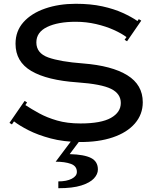

<svg xmlns="http://www.w3.org/2000/svg" viewBox="-20 -740 804 1014"><path d="M386 168Q386 137 354.5 125.5Q323 114 274 114L364 -6H408L348 74Q425 76 461 94.5Q497 113 497 155Q497 180 476 202.5Q455 225 409.5 239.5Q364 254 288 254V218Q332 218 359 204Q386 190 386 168ZM110 -207 123 -199 114 -185Q146 -164 187 -141.5Q228 -119 281.5 -103.5Q335 -88 405 -88Q514 -88 566 -117.5Q618 -147 618 -196Q618 -245 567 -270.5Q516 -296 389 -305Q229 -316 145.5 -365Q62 -414 62 -509Q62 -576 104 -623Q146 -670 218.5 -695Q291 -720 380 -720Q459 -720 520.5 -706.5Q582 -693 628 -672Q674 -651 706 -629L713 -639L726 -631L651 -522L638 -530L648 -544Q623 -563 581 -582Q539 -601 487 -613Q435 -625 380 -625Q286 -625 229 -597.5Q172 -570 172 -516Q172 -459 235 -436.5Q298 -414 418 -405Q571 -393 652.5 -342.5Q734 -292 734 -200Q734 -136 692.5 -88Q651 -40 575.5 -14.5Q500 11 400 10Q315 9 247.5 -9Q180 -27 131 -52Q82 -77 54 -99L43 -83L30 -91Z"/></svg>

Font: Copperplate CC
Style: Regular
Weight: 400
Designer: indestructible type*
Foundry: Cowboy Collective
Version: Version 1.000